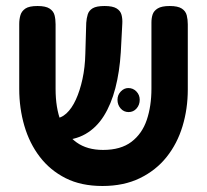

<svg xmlns="http://www.w3.org/2000/svg" viewBox="-20 -603 689 639"><path d="M321 16Q250 16 198.5 -10Q147 -36 112.5 -81Q78 -126 61 -184.5Q44 -243 44 -307V-523Q44 -539 48 -552.5Q52 -566 64.5 -574.5Q77 -583 105 -583Q132 -583 145 -574.5Q158 -566 161.5 -552.5Q165 -539 165 -522V-307Q165 -244 182.5 -199Q200 -154 235 -129Q270 -104 323 -104Q382 -104 417.5 -131Q453 -158 468.5 -204Q484 -250 484 -308V-528Q484 -543 488 -555Q492 -567 505 -575Q518 -583 545 -583Q572 -583 585 -574.5Q598 -566 601.5 -552Q605 -538 605 -522V-305Q605 -241 587.5 -183Q570 -125 534.5 -80.5Q499 -36 445.5 -10Q392 16 321 16ZM139 -136 129 -209H162Q183 -209 201 -225.5Q219 -242 232.5 -271.5Q246 -301 254.5 -340Q263 -379 264 -424L267 -527Q268 -542 272 -555Q276 -568 288.5 -575.5Q301 -583 328 -583Q355 -583 368 -575Q381 -567 384.5 -553.5Q388 -540 387 -524L382 -429Q378 -364 364 -310Q350 -256 325.5 -217Q301 -178 264.5 -157Q228 -136 178 -136ZM408 -230Q392 -230 381.5 -242Q371 -254 371 -271Q371 -287 382 -298.5Q393 -310 407 -310Q423 -310 434 -298.5Q445 -287 445 -271Q445 -254 434.5 -242Q424 -230 408 -230Z"/></svg>

Font: Fredoka SemiCondensed Medium
Style: Regular
Weight: 500
Width: 4
Designer: Ben Nathan
Foundry: Milena B. Brandão, Ben Nathan
Version: Version 2.001